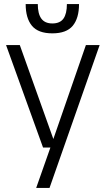

<svg xmlns="http://www.w3.org/2000/svg" viewBox="-20 -730 523 950"><path d="M159 200 235 -16 238 -25 405 -507H473L225 200ZM193 0 10 -507H78L248 -31H265L267 0ZM239 -565Q169 -565 138 -602.5Q107 -640 107 -710H167Q167 -662 184.5 -638Q202 -614 239 -614Q277 -614 294 -638Q311 -662 311 -710H371Q371 -640 340 -602.5Q309 -565 239 -565Z"/></svg>

Font: TikTok Sans Light
Style: Regular
Weight: 300
Version: Version 4.000